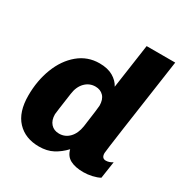

<svg xmlns="http://www.w3.org/2000/svg" viewBox="-169 -852 953 995"><g transform="rotate(30 308.0 -355.0)"><path d="M386 -455 424 -720H595Q512 -148 512 -131Q512 -100 537 -100Q557 -100 577 -113L562 -12Q544 -2 517.5 4Q491 10 466 10Q417 10 387 -6Q357 -22 348 -59Q318 -27 283 -8.5Q248 10 200 10Q118 10 69.5 -41.5Q21 -93 21 -192Q21 -281 50 -356Q79 -431 133 -476Q187 -521 258 -521Q307 -521 339 -502.5Q371 -484 386 -455ZM207 -309Q189 -183 189 -177Q189 -141 207.5 -120.5Q226 -100 257 -100Q293 -100 318 -126Q343 -152 350 -197Q367 -318 367 -330Q367 -367 348.5 -386.5Q330 -406 300 -406Q264 -406 238.5 -380Q213 -354 207 -309Z"/></g></svg>

Font: Chivo ExtraBold Italic
Style: Regular
Weight: 800
Italic angle: -8.05°
Designer: Hector Gatti
Foundry: Omnibus-Type
Version: Version 1.007